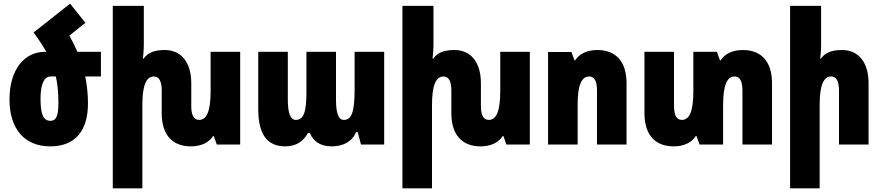

<svg xmlns="http://www.w3.org/2000/svg" viewBox="-20 -792 4828 1052"><path d="M164 -614C192 -576 215 -541 234 -508H225C117 -508 32 -415 32 -247C32 -88 112 10 256 10C397 10 462 -82 462 -225C462 -274 457 -324 447 -373H533V-508H404C391 -538 377 -567 360 -597L448 -667L364 -772ZM257 -373H286C296 -329 300 -283 300 -229C300 -163 291 -130 256 -130C216 -130 202 -170 202 -252C202 -335 224 -373 257 -373Z M1134 -508V-292C1134 -184 1113 -135 1071 -135C1041 -135 1028 -163 1028 -209V-336C1028 -454 970 -518 883 -518C822 -518 788 -501 767 -471H763C766 -495 768 -520 768 -544V-760H598V240H760V-216C760 -324 781 -373 823 -373C853 -373 866 -345 866 -295V-172C866 -54 924 10 1026 10C1082 10 1125 -11 1148 -47H1151L1168 0H1296V-508Z M1543 10C1602 10 1642 -17 1667 -63H1678C1695 -21 1732 10 1797 10C1861 10 1910 -17 1931 -68H1940L1958 0H2085V-508H1923V-305C1923 -185 1909 -135 1864 -135C1834 -135 1821 -173 1821 -246V-508H1659V-289C1659 -183 1646 -135 1601 -135C1571 -135 1557 -173 1557 -246V-508H1395V-193C1395 -56 1444 10 1543 10Z M2721 -508V-292C2721 -184 2700 -135 2658 -135C2628 -135 2615 -163 2615 -209V-336C2615 -454 2557 -518 2470 -518C2409 -518 2375 -501 2354 -471H2350C2353 -495 2355 -520 2355 -544V-760H2185V240H2347V-216C2347 -324 2368 -373 2410 -373C2440 -373 2453 -345 2453 -295V-172C2453 -54 2511 10 2613 10C2669 10 2712 -11 2735 -47H2738L2755 0H2883V-508Z M2983 0H3145V-220C3145 -324 3166 -373 3208 -373C3238 -373 3251 -345 3251 -299V0H3413V-336C3413 -454 3355 -518 3253 -518C3197 -518 3154 -497 3131 -461H3128L3111 -507H2983Z M4050 -518C3994 -518 3951 -497 3928 -461H3925L3908 -508H3779V-292C3779 -184 3758 -135 3716 -135C3686 -135 3673 -163 3673 -213V-508H3511V-172C3511 -54 3569 10 3671 10C3727 10 3770 -11 3793 -47H3796L3813 0H3942V-216C3942 -324 3963 -373 4005 -373C4035 -373 4048 -345 4048 -295V0H4210V-336C4210 -454 4152 -518 4050 -518Z M4479 -760H4309V240H4471V-216C4471 -324 4492 -373 4534 -373C4564 -373 4577 -345 4577 -295V0H4739V-336C4739 -454 4681 -518 4594 -518C4533 -518 4499 -501 4478 -471H4474C4477 -495 4479 -520 4479 -544Z"/></svg>

Font: Noto Sans Armenian ExtraCondensed Black
Style: Regular
Weight: 900
Width: 2
Designer: Monotype Design Team
Foundry: Monotype Imaging Inc.
Version: Version 2.008